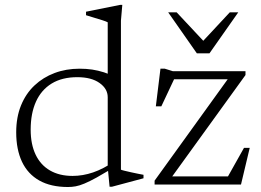

<svg xmlns="http://www.w3.org/2000/svg" viewBox="-20 -740 1047 770"><path d="M412 -350Q412 -384 379.2 -407.2Q346.5 -430.5 290 -430.5Q229 -430.5 187.2 -405Q145.5 -379.5 124.2 -332.2Q103 -285 103 -220Q103 -161.5 122.8 -120Q142.5 -78.5 180.2 -56.5Q218 -34.5 271 -34.5Q312 -34.5 353.2 -48.5Q394.5 -62.5 441.5 -94.5V-71Q397 -44.5 367.8 -28.2Q338.5 -12 318.5 -3.8Q298.5 4.5 283.5 7.2Q268.5 10 252.5 10Q184 10 137.8 -16Q91.5 -42 68.2 -91.2Q45 -140.5 45 -209.5Q45 -269.5 64.2 -317Q83.5 -364.5 118.2 -397.2Q153 -430 199 -447.2Q245 -464.5 299 -464.5Q326.5 -464.5 349.8 -461Q373 -457.5 396.8 -450Q420.5 -442.5 448.5 -428.5L412 -398V-650.5Q406 -654 390.8 -658.8Q375.5 -663.5 357.5 -669Q339.5 -674.5 325 -679V-693L462 -720.5H470.5L465 -657V-59.5Q469.5 -57.5 481 -54.8Q492.5 -52 507 -48.8Q521.5 -45.5 534.5 -43Q547.5 -40.5 555.5 -39V-25L428.5 9H419.5L412 -68.5ZM600 0V-15.5L903.5 -436.5L922 -422H644L687 -441L627 -313.5H605L623.5 -464.5H641L673 -454.5H964.5V-439L659.5 -17L644.5 -32.5H910L885 -16L958.5 -147H981.5L946.5 0ZM805 -566H785.5L901.5 -690.5H935.5L820 -526H769.5L654.5 -690.5H688.5Z"/></svg>

Font: Newsreader Light
Style: Regular
Weight: 300
Designer: Hugues Gentile
Foundry: Production Type
Version: Version 1.003